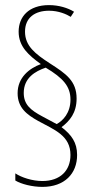

<svg xmlns="http://www.w3.org/2000/svg" viewBox="-20 -780 370 752"><path d="M49 -415C49 -358 85 -331 130 -306C194 -271 256 -249 256 -173C256 -112 216 -71 146 -71C106 -71 64 -85 40 -101V-73C63 -59 106 -48 146 -48C233 -48 282 -100 282 -173C282 -222 260 -252 221 -282C253 -306 280 -338 280 -394C280 -463 239 -491 175 -532C118 -569 78 -600 78 -656C78 -711 117 -738 172 -738C210 -738 241 -724 257 -714L270 -734C246 -749 210 -760 172 -760C92 -760 53 -714 53 -656C53 -597 93 -563 140 -529C94 -512 49 -476 49 -415ZM73 -416C73 -475 118 -501 159 -515C228 -474 256 -441 256 -390C256 -337 226 -307 202 -294L146 -324C99 -349 73 -371 73 -416Z"/></svg>

Font: Noto Sans Kannada ExtraCondensed Thin
Style: Regular
Weight: 100
Width: 2
Designer: Jelle Bosma - Monotype Design Team
Foundry: Monotype Imaging Inc.
Version: Version 2.005